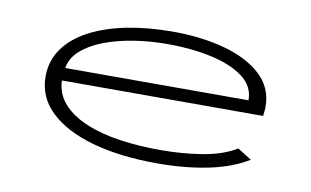

<svg xmlns="http://www.w3.org/2000/svg" viewBox="-57 -570 1113 687"><g transform="rotate(10 500.0 -227.0)"><path d="M547 10Q413 10 312.5 -18Q212 -46 156 -99Q100 -152 100 -227Q100 -285 132 -329.5Q164 -374 221.5 -404Q279 -434 355.5 -449Q432 -464 521 -464Q625 -464 709.5 -441Q794 -418 844 -372Q894 -326 894 -256Q894 -248 893 -239.5Q892 -231 891 -223H160Q162 -174 193.5 -139Q225 -104 279 -81.5Q333 -59 402.5 -49Q472 -39 551 -39Q630 -39 702.5 -51Q775 -63 824 -93L875 -61Q817 -25 733 -7.5Q649 10 547 10ZM164 -269H830Q830 -320 786.5 -352.5Q743 -385 670.5 -401Q598 -417 511 -417Q447 -417 387.5 -407.5Q328 -398 280 -379.5Q232 -361 201 -333.5Q170 -306 164 -269Z"/></g></svg>

Font: Inconsolata UltraExpanded Light
Style: Regular
Weight: 300
Width: 9
Monospace: yes
Designer: Raph Levien, Cyreal, Brenton Simpson
Foundry: Raph Levien, Cyreal, Google
Version: Version 3.001; ttfautohint (v1.8.2.53-6de2)